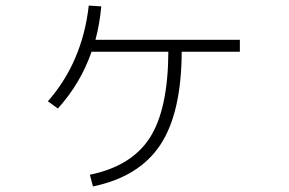

<svg xmlns="http://www.w3.org/2000/svg" viewBox="-20 -640 1040 690"><path d="M842 -497V-454H633Q632 -233 555.5 -118.5Q479 -4 314 30L303 -12Q453 -43 518.5 -145Q584 -247 585 -454H309Q270 -341 188 -250L152 -276Q276 -417 299 -620L344 -617Q338 -552 323 -497Z"/></svg>

Font: M PLUS 1p Light
Style: Regular
Weight: 300
Version: Version 1.061